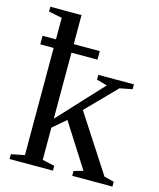

<svg xmlns="http://www.w3.org/2000/svg" viewBox="-106 -770 699 845"><g transform="rotate(15 243.5 -347.0)"><path d="M486.8 0H303.7V-22L345.7 -34.2L219.7 -231.9L160.2 -181.2V-34.2L215.8 -22V0H18.1V-22L79.1 -34.2V-522.5H18.1V-561.5H79.1V-659.7L18.1 -671.9V-693.8H160.2V-561.5H278.8V-522.5H160.2V-221.7L347.7 -423.8L299.8 -437V-459H461.9V-437L404.8 -425.8L273.9 -292L441.9 -33.2L486.8 -22Z"/></g></svg>

Font: Times New Roman
Style: Regular
Weight: 400
Designer: Steve Matteson
Foundry: Ascender Corporation
Version: Version 2.00.3